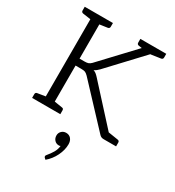

<svg xmlns="http://www.w3.org/2000/svg" viewBox="-237 -846 1179 1297"><g transform="rotate(30 352.5 -197.0)"><path d="M678 -45Q691 -43 691 -29V0H594Q582 0 574 -4Q566 -8 559 -16L280 -314Q266 -328 256 -332Q246 -336 225 -336H181V-55L243 -45Q256 -44 256 -29V0H36V-29Q36 -43 49 -45L111 -55V-657L49 -666Q36 -669 36 -682V-711H256V-682Q256 -669 243 -666L181 -657V-390H220Q239 -390 249.5 -394Q260 -398 271 -409L509 -662L483 -666Q470 -669 470 -682V-711H672V-682Q672 -669 659 -666L584 -655H580L338 -397Q321 -379 302 -370Q314 -366 323 -359Q332 -352 343 -340L601 -57H602ZM312 307Q308 303 308 297Q308 291 313 286Q334 261 348 237Q362 213 365 185Q360 188 353 188Q332 188 318.5 173.5Q305 159 305 137Q305 117 319 103Q333 89 354 89Q378 89 392 105.5Q406 122 406 149Q406 193 383.5 239Q361 285 323 317Z"/></g></svg>

Font: Aleo Light
Style: Regular
Weight: 300
Designer: Alessio Laiso
Foundry: Alessio Laiso
Version: Version 2.000